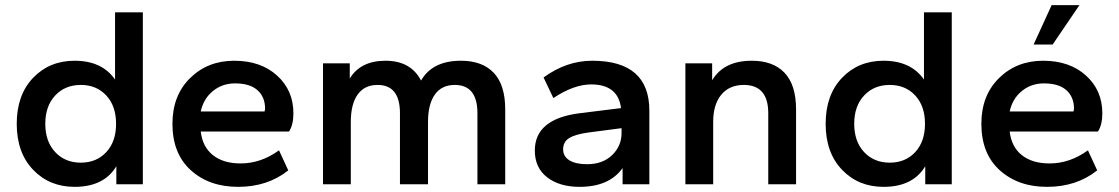

<svg xmlns="http://www.w3.org/2000/svg" viewBox="-20 -716 4348 746"><path d="M270 10Q172 10 108.5 -56.5Q45 -123 45 -235Q45 -347 108.5 -413.5Q172 -480 270 -480Q376 -480 427 -407V-668H535V0H432V-70Q384 10 270 10ZM194.5 -125Q233 -84 294 -84Q355 -84 393 -125Q431 -166 431 -235Q431 -304 393 -345Q355 -386 294 -386Q233 -386 194.5 -345Q156 -304 156 -235Q156 -166 194.5 -125Z M905 10Q793 10 721.5 -54.5Q650 -119 650 -235Q650 -345 718.5 -412.5Q787 -480 890 -480Q993 -480 1056.5 -422.5Q1120 -365 1120 -276Q1120 -231 1103 -205H760Q767 -145 807.5 -113Q848 -81 915 -81Q994 -81 1064 -132L1100 -54Q1020 10 905 10ZM893 -392Q844 -392 807.5 -362.5Q771 -333 760 -283H1008Q1010 -291 1010 -293Q1010 -339 980.5 -365.5Q951 -392 893 -392Z M1943 0H1835V-276Q1835 -386 1747 -386Q1696 -386 1669.5 -348.5Q1643 -311 1643 -242V0H1534V-276Q1534 -386 1447 -386Q1396 -386 1369.5 -348.5Q1343 -311 1343 -242V0H1235V-470H1339V-411Q1381 -480 1478 -480Q1576 -480 1616 -403Q1660 -480 1771 -480Q1854 -480 1898.5 -433Q1943 -386 1943 -291Z M2232 10Q2154 10 2106 -27Q2058 -64 2058 -131Q2058 -254 2232 -276L2393 -296Q2381 -388 2277 -388Q2210 -388 2130 -335L2092 -415Q2181 -480 2281 -480Q2503 -480 2503 -286V0H2399V-63Q2347 10 2232 10ZM2261 -78Q2322 -78 2358.5 -113.5Q2395 -149 2395 -199V-218L2265 -201Q2215 -194 2191.5 -179.5Q2168 -165 2168 -136Q2168 -108 2192.5 -93Q2217 -78 2261 -78Z M3073 0H2965V-276Q2965 -386 2870 -386Q2814 -386 2782.5 -348Q2751 -310 2751 -242V0H2643V-470H2747V-404Q2792 -480 2901 -480Q2984 -480 3028.5 -433Q3073 -386 3073 -291Z M3413 10Q3315 10 3251.5 -56.5Q3188 -123 3188 -235Q3188 -347 3251.5 -413.5Q3315 -480 3413 -480Q3519 -480 3570 -407V-668H3678V0H3575V-70Q3527 10 3413 10ZM3337.5 -125Q3376 -84 3437 -84Q3498 -84 3536 -125Q3574 -166 3574 -235Q3574 -304 3536 -345Q3498 -386 3437 -386Q3376 -386 3337.5 -345Q3299 -304 3299 -235Q3299 -166 3337.5 -125Z M4048 10Q3936 10 3864.5 -54.5Q3793 -119 3793 -235Q3793 -345 3861.5 -412.5Q3930 -480 4033 -480Q4136 -480 4199.5 -422.5Q4263 -365 4263 -276Q4263 -231 4246 -205H3903Q3910 -145 3950.5 -113Q3991 -81 4058 -81Q4137 -81 4207 -132L4243 -54Q4163 10 4048 10ZM4036 -392Q3987 -392 3950.5 -362.5Q3914 -333 3903 -283H4151Q4153 -291 4153 -293Q4153 -339 4123.5 -365.5Q4094 -392 4036 -392ZM4070 -543H3996L4066 -696H4174Z"/></svg>

Font: Celebes SemiBold
Style: Regular
Weight: 600
Designer: Anugrah Pasau
Foundry: Lafontype
Version: Version 1.000